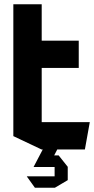

<svg xmlns="http://www.w3.org/2000/svg" viewBox="-20 -706 444 907"><path d="M176 0 43 -63V-686H177V-514H352V-385H177V-129H404V-128L381 0H250V1L236 28H257L300 82V145L239 181H145L107 128V127H238V83H139V82L182 0Z"/></svg>

Font: Foldit Thin SemiBold
Style: Regular
Weight: 600
Version: Version 1.003